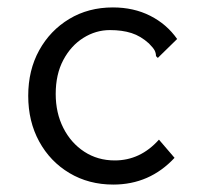

<svg xmlns="http://www.w3.org/2000/svg" viewBox="-20 -486 540 517"><path d="M285 11Q219 11 167 -20Q115 -51 85.5 -105Q56 -159 56 -228Q56 -297 85.5 -350.5Q115 -404 166.5 -435Q218 -466 284 -466Q340 -466 384.5 -443.5Q429 -421 457 -381L412 -337L405 -330L400 -335Q400 -343 396.5 -350Q393 -357 381 -369Q359 -389 334 -397Q309 -405 276 -405Q238 -405 204.5 -384Q171 -363 150.5 -324.5Q130 -286 130 -233Q130 -182 150.5 -141.5Q171 -101 207 -77.5Q243 -54 289 -54Q358 -54 408 -110L450 -61Q383 11 285 11Z"/></svg>

Font: Ligconsolata
Style: Regular
Weight: 400
Monospace: yes
Designer: Raph Levien, Cyreal, Brenton Simpson
Foundry: Raph Levien, Cyreal, Google
Version: Version 3.001; ttfautohint (v1.8.2.53-6de2)